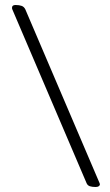

<svg xmlns="http://www.w3.org/2000/svg" viewBox="-20 -685 439 767"><path d="M326 47 29 -648Q28 -650 28 -654Q28 -665 42 -665Q57 -665 66.5 -661.5Q76 -658 81 -648L378 47L379 51Q379 56 374.5 59Q370 62 362 62Q348 62 339 59Q330 56 326 47Z"/></svg>

Font: EB Garamond
Style: Regular
Weight: 400
Designer: Georg Duffner and Octavio Pardo
Foundry: Georg Duffner
Version: Version 1.000; ttfautohint (v1.6)